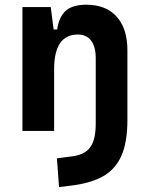

<svg xmlns="http://www.w3.org/2000/svg" viewBox="-20 -547 626 802"><path d="M379.9 -190.4V-304.2Q379.9 -351.6 360.6 -377.2Q341.3 -402.8 305.7 -402.8Q206.1 -402.8 206.1 -258.3L175.8 -423.8H218.8Q226.1 -476.1 254.4 -501.7Q282.7 -527.3 340.3 -527.3Q422.4 -527.3 467.3 -477.5Q512.2 -427.7 512.2 -336.9V-190.4ZM226.6 234.4 217.8 114.3 285.2 105.5Q335 98.6 357.4 67.4Q379.9 36.1 379.9 -30.3V-216.8H512.2V-45.9Q512.2 46.4 487.3 103.3Q462.4 160.2 410.2 189.5Q357.9 218.8 275.4 228.5ZM73.7 0V-517.6H191.9L206.1 -408.2V0Z"/></svg>

Font: Cascadia Code
Style: Regular
Weight: 400
Monospace: yes
Designer: Aaron Bell
Foundry: Saja Typeworks
Version: Version 2106.017